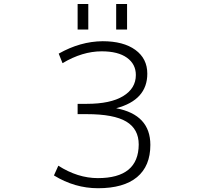

<svg xmlns="http://www.w3.org/2000/svg" viewBox="-20 -952 1040 982"><path d="M377 -800.8V-931.6H431.6V-800.8ZM574.2 -800.8V-931.6H629.9V-800.8ZM574.2 -398.4Q749 -365.2 749 -210.9Q749 -102.5 680.7 -45.9Q612.3 10.7 481.4 10.7Q362.3 10.7 255.9 -54.7L278.3 -104.5Q377.9 -41 480.5 -41Q688.5 -41 689.5 -212.9Q689.5 -292 626 -330.1Q562.5 -368.2 423.8 -368.2H377V-420.9H423.8Q544.9 -420.9 609.9 -460.4Q674.8 -500 674.8 -568.4Q674.8 -624 629.4 -656.7Q584 -689.5 500 -689.5Q401.4 -689.5 299.8 -628.9L280.3 -677.7Q390.6 -740.2 504.9 -741.2Q611.3 -741.2 672.4 -696.8Q733.4 -652.3 733.4 -575.2Q733.4 -440.4 574.2 -398.4Z"/></svg>

Font: GenEi Gothic M Light
Style: Regular
Weight: 300
Designer: o_tamon (Modified); [Source Han Sans]
Ryoko NISHIZUKA  (kana & ideographs); Paul D. Hunt (Latin, Greek & Cyrillic); Wenl
Version: Version 1.1a;Original Version 1.004